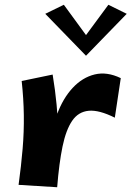

<svg xmlns="http://www.w3.org/2000/svg" viewBox="-20 -777 564 806"><path d="M220 9 191 -141Q194 -227 219 -295.5Q244 -364 285 -408Q326 -452 377.5 -464.5Q429 -477 487 -449L462 -283Q396 -316 352.5 -312Q309 -308 283 -270Q257 -232 242.5 -162Q228 -92 220 9ZM220 9 58 -1Q69 -81 75 -152.5Q81 -224 80 -294Q79 -364 71 -437L201 -464Q212 -397 217.5 -338.5Q223 -280 225 -225Q227 -170 225.5 -113Q224 -56 220 9ZM248 -757 354 -612 341 -543 170 -719ZM435 -757 512 -719 341 -543 328 -612Z"/></svg>

Font: Marhey Medium
Style: Regular
Weight: 500
Designer: Nur Syamsi & Bustanul Arifin
Foundry: Namelatype
Version: Version 1.000